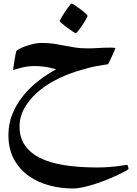

<svg xmlns="http://www.w3.org/2000/svg" viewBox="-20 -574 777 1088"><path d="M708.5 382.3Q708.5 385.7 691.9 395Q675.3 404.3 648.9 416.7Q622.6 429.2 588.9 442.9Q555.2 456.5 520 468Q484.9 479.5 451.7 486.8Q418.5 494.1 393.1 494.1Q326.2 494.1 260.7 477.1Q195.3 460 143.3 423.3Q91.3 386.7 59.6 329.1Q27.8 271.5 27.8 190.9Q27.8 127 50.5 71.3Q73.2 15.6 111.3 -31.2Q149.4 -78.1 197.8 -115.7Q246.1 -153.3 297.9 -181.2Q263.2 -191.9 233.2 -195.8Q203.1 -199.7 178.7 -199.7Q138.2 -199.7 106.4 -191.7Q74.7 -183.6 54.2 -176.8Q54.2 -179.2 56.4 -194.3Q58.6 -209.5 61.5 -227.8Q64.5 -246.1 67.4 -262.2Q70.3 -278.3 71.8 -282.2Q72.3 -287.6 87.4 -295.9Q102.5 -304.2 123.8 -312Q145 -319.8 169.2 -325.2Q193.4 -330.6 213.4 -330.6Q257.8 -330.6 288.3 -325.7Q318.8 -320.8 346.9 -315.2Q375 -309.6 405.8 -304.7Q436.5 -299.8 481.4 -299.8Q503.4 -299.8 537.6 -302Q571.8 -304.2 608.4 -304.2Q619.1 -304.2 626.5 -303.2Q633.8 -302.2 633.8 -300.8Q633.8 -298.8 627.4 -284.4Q621.1 -270 613.8 -253.7Q606.4 -237.3 599.6 -223.6Q592.8 -210 591.8 -210Q555.7 -204.6 528.8 -199.7Q502 -194.8 481.4 -189.2Q460.9 -183.6 443.8 -178.5Q426.8 -173.3 410.2 -168.5Q349.1 -148.9 291.5 -118.7Q233.9 -88.4 189.5 -48.6Q145 -8.8 117.9 39.6Q90.8 87.9 90.8 143.1Q90.8 204.1 120.1 248Q149.4 292 205.6 320.3Q261.7 348.6 343.5 361.8Q425.3 375 530.3 375Q564.9 375 594.7 372.8Q624.5 370.6 647 367.7Q669.4 364.7 683.3 362.3Q697.3 359.9 701.2 359.9Q701.7 359.9 703.1 363Q704.6 366.2 705.8 370.4Q707 374.5 707.8 378.2Q708.5 381.8 708.5 382.3ZM476.1 -484.4Q476.1 -481.9 471.9 -473.9Q467.8 -465.8 461.4 -454.8Q455.1 -443.8 447 -431.6Q439 -419.4 431.4 -409.4Q423.8 -399.4 417.5 -392.6Q411.1 -385.7 408.7 -385.7Q406.7 -385.7 392.1 -395.3Q377.4 -404.8 361.3 -416.7Q345.2 -428.7 332 -439.9Q318.8 -451.2 318.8 -454.1Q318.8 -456.5 323 -465.1Q327.1 -473.6 334 -484.6Q340.8 -495.6 348.9 -507.8Q356.9 -520 364.3 -530Q371.6 -540 377.4 -546.9Q383.3 -553.7 385.7 -553.7Q389.6 -553.7 404.3 -543.9Q418.9 -534.2 435.1 -522.2Q451.2 -510.3 463.6 -499Q476.1 -487.8 476.1 -484.4Z"/></svg>

Font: Accordance
Style: Bold
Weight: 700
Version: Version 1.2 (build January 31, 2020) Miklal Software Solutio